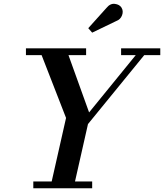

<svg xmlns="http://www.w3.org/2000/svg" viewBox="-20 -1009 879 1029"><path d="M602.5 -896 474 -834 453 -858 551 -967Q571 -991.5 595.8 -988.2Q620.5 -985 631 -968.5Q642.5 -950 634.2 -927.2Q626 -904.5 602.5 -896ZM158.5 -36.5H257L334 -377L203 -713.5H119V-750H441.5V-713.5H347L457.5 -406.5L707.5 -713.5H629V-750H839V-713.5H753L451.5 -344L382 -36.5H474V0H158.5Z"/></svg>

Font: Bodoni* 06pt Medium
Style: Italic
Weight: 500
Italic angle: -13°
Version: Version 2.3